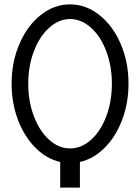

<svg xmlns="http://www.w3.org/2000/svg" viewBox="-20 -745 640 877"><path d="M491 -363Q491 -443 465.5 -510.8Q440 -578.5 396 -618.2Q352 -658 300 -658Q248.5 -658 204.5 -618.2Q160.5 -578.5 134.8 -510.8Q109 -443 109 -363Q109 -282 134.8 -214Q160.5 -146 204.5 -106.5Q248.5 -67 300 -67Q352 -67 396 -106.5Q440 -146 465.5 -214Q491 -282 491 -363ZM300 -725Q373 -725 434.2 -676.2Q495.5 -627.5 531.2 -544.5Q567 -461.5 567 -363Q567 -274.5 538 -197.8Q509 -121 458.2 -70.2Q407.5 -19.5 345 -5V112H255V-5Q192.5 -19.5 141.8 -70.2Q91 -121 62 -197.8Q33 -274.5 33 -363Q33 -461.5 68.8 -544.5Q104.5 -627.5 165.8 -676.2Q227 -725 300 -725Z"/></svg>

Font: JuliaMono Light
Style: Regular
Weight: 300
Monospace: yes
Designer: cormullion
Foundry: corm
Version: Version 0.054; ttfautohint (v1.8.4)